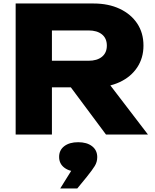

<svg xmlns="http://www.w3.org/2000/svg" viewBox="-20 -770 890 1099"><path d="M213.2 -422.2H486.4Q535.6 -422.2 563.6 -445Q591.6 -467.8 591.6 -509Q591.6 -550.6 563.6 -573.2Q535.6 -595.8 486.4 -595.8H184L277.2 -695V0H69.6V-750H515.2Q600.8 -750 665.1 -719.7Q729.4 -689.4 765.3 -635.6Q801.2 -581.8 801.2 -509Q801.2 -438.2 765.3 -384.1Q729.4 -330 665.1 -300Q600.8 -270 515.2 -270H213.2ZM325.2 -351H558.2L826.8 0H586.6ZM324.8 308.6 419.6 156.4 427.6 212.6Q378.2 212.6 348.3 189.8Q318.4 167 318.4 128.2Q318.4 89 348.1 66.5Q377.8 44 427.6 44Q477.4 44 507 66.9Q536.6 89.8 536.6 129.6Q536.6 157 522.5 180Q508.4 203 476.4 242.8L422.4 308.6Z"/></svg>

Font: Unbounded
Style: Regular
Weight: 400
Designer: Luke Prowse, Jean-Baptiste Morizot, Fátima Lázaro, Florian Runge
Foundry: NaN
Version: Version 1.701;gftools[0.9.28.dev5+ged2979d]